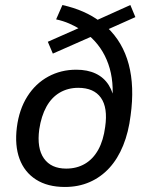

<svg xmlns="http://www.w3.org/2000/svg" viewBox="-20 -734 579 763"><path d="M238 9Q169 9 123 -20.5Q77 -50 57.5 -103Q38 -156 47 -228Q56 -299 88.5 -350.5Q121 -402 171.5 -429.5Q222 -457 283 -457Q328 -457 360.5 -441.5Q393 -426 412 -396Q431 -366 437 -321H425Q435 -410 410.5 -479.5Q386 -549 331 -595L351 -592L190 -521L170 -568L299 -625L300 -617Q279 -630 255 -640.5Q231 -651 203 -657L228 -714Q273 -704 310.5 -687.5Q348 -671 377 -649L356 -650L498 -714L518 -666L406 -616L405 -626Q468 -567 491.5 -478.5Q515 -390 499 -275Q491 -209 469.5 -156Q448 -103 414.5 -66.5Q381 -30 336.5 -10.5Q292 9 238 9ZM243 -64Q285 -64 317.5 -83Q350 -102 370.5 -139Q391 -176 398 -230Q409 -306 381 -345.5Q353 -385 291 -385Q250 -385 217.5 -366Q185 -347 164.5 -310Q144 -273 136 -220Q126 -145 154.5 -104.5Q183 -64 243 -64Z"/></svg>

Font: Nunito Sans 10pt SemiCondensed Medium
Style: Italic
Weight: 500
Width: 4
Italic angle: -9°
Designer: Vernon Adams
Foundry: Vernon Adams
Version: Version 3.101;gftools[0.9.27]